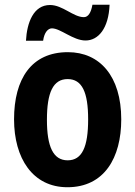

<svg xmlns="http://www.w3.org/2000/svg" viewBox="-20 -776 567 806"><path d="M89 -605H161C166 -641 182 -657 198 -657C234 -657 287 -606 339 -606C393 -606 436 -657 440 -756H368C362 -722 350 -704 332 -704C288 -704 243 -755 190 -755C120 -755 93 -680 89 -605ZM489 -275C489 -456 399 -557 265 -557C112 -557 39 -445 39 -275C39 -112 117 10 263 10C418 10 489 -114 489 -275ZM177 -273C177 -388 203 -444 264 -444C325 -444 350 -388 350 -275C350 -160 325 -103 264 -103C203 -103 177 -161 177 -273Z"/></svg>

Font: Noto Sans Armenian Condensed
Style: Regular
Weight: 400
Width: 3
Designer: Monotype Design Team
Foundry: Monotype Imaging Inc.
Version: Version 2.008